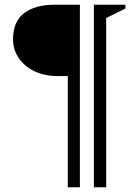

<svg xmlns="http://www.w3.org/2000/svg" viewBox="-20 -680 549 810"><path d="M266 110V-359H223Q169 -359 126.5 -379Q84 -399 59.5 -434.5Q35 -470 35 -514Q35 -590 82.5 -625Q130 -660 207 -660H317V110ZM376 110V-660H509V-644L428 -604V110Z"/></svg>

Font: Spectral SC Medium
Style: Regular
Weight: 500
Designer: Jean-Baptiste Levee
Foundry: Production Type
Version: Version 2.001